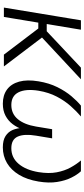

<svg xmlns="http://www.w3.org/2000/svg" viewBox="356 -932 583 1335"><g transform="rotate(90 647.5 -264.5)"><path d="M186.5 -535.6 97.7 0H32.7L121.1 -535.6ZM531.2 -535.6 213.4 -239.3H109.9L119.6 -297.9H197.3L450.2 -535.6ZM359.9 0 175.3 -243.2 221.2 -291 441.9 0Z M701.2 7.3Q642.1 7.3 602.5 -21.7Q563 -50.8 547.6 -106.2Q532.2 -161.6 545.4 -240.7Q557.6 -314.5 585.9 -371.6Q614.3 -428.7 648.9 -469.7Q683.6 -510.7 714.4 -535.6H789.6Q753.9 -505.4 717.3 -464.1Q680.7 -422.9 651.9 -367.9Q623 -313 610.8 -241.2Q596.7 -152.3 621.6 -102.1Q646.5 -51.8 710 -51.8Q771 -51.8 808.6 -96.9Q846.2 -142.1 859.9 -223.6L878.4 -335.4H941.9L923.3 -223.6Q909.7 -142.1 929.4 -96.9Q949.2 -51.8 1010.7 -51.8Q1076.2 -51.8 1119.1 -102.3Q1162.1 -152.8 1176.8 -240.7Q1188.5 -312.5 1178 -367.4Q1167.5 -422.4 1144.5 -463.9Q1121.6 -505.4 1095.7 -535.6H1170.9Q1194.3 -510.7 1215.1 -469.2Q1235.8 -427.7 1245.1 -370.6Q1254.4 -313.5 1242.2 -240.7Q1229 -161.1 1195.8 -106Q1162.6 -50.8 1113.8 -21.7Q1064.9 7.3 1004.4 7.3Q955.1 7.3 925.5 -11.7Q896 -30.8 883.1 -62.7Q870.1 -94.7 869.1 -134.3H881.3Q867.7 -93.8 843.8 -61.8Q819.8 -29.8 784.4 -11.2Q749 7.3 701.2 7.3Z"/></g></svg>

Font: Inter 20pt Light
Style: Italic
Weight: 300
Italic angle: -9.3988°
Version: Version 4.001;git-66647c0bb